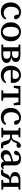

<svg xmlns="http://www.w3.org/2000/svg" viewBox="2133 -2669 550 4856"><g transform="rotate(90 2408.0 -241.0)"><path d="M279 13Q206 13 152.5 -17Q99 -47 70.5 -103Q42 -159 42 -236Q42 -317 75 -375Q108 -433 163 -464.5Q218 -496 283 -496Q333 -496 373 -478.5Q413 -461 438.5 -431.5Q464 -402 470 -366Q465 -344 452.5 -332.5Q440 -321 418 -321Q391 -321 376.5 -336.5Q362 -352 357 -380L335 -465L392 -423Q368 -435 343.5 -441Q319 -447 294 -447Q254 -447 221.5 -424.5Q189 -402 170 -358Q151 -314 151 -249Q151 -184 172 -142Q193 -100 228.5 -80Q264 -60 308 -60Q335 -60 358.5 -66.5Q382 -73 403 -87Q424 -101 444 -124L473 -100Q454 -65 427.5 -40Q401 -15 365 -1Q329 13 279 13Z M784 13Q720 13 665.5 -16Q611 -45 578 -101.5Q545 -158 545 -240Q545 -322 578.5 -379Q612 -436 667 -466Q722 -496 784 -496Q847 -496 901.5 -466.5Q956 -437 990 -380Q1024 -323 1024 -241Q1024 -159 990.5 -102Q957 -45 902.5 -16Q848 13 784 13ZM784 -36Q825 -36 853 -58.5Q881 -81 895.5 -126Q910 -171 910 -239Q910 -308 895.5 -354Q881 -400 853 -423Q825 -446 784 -446Q744 -446 716 -423Q688 -400 673.5 -354.5Q659 -309 659 -240Q659 -171 673.5 -126Q688 -81 716 -58.5Q744 -36 784 -36Z M1106 0V-43L1212 -59L1231 -47H1350Q1409 -47 1437.5 -69.5Q1466 -92 1466 -134Q1466 -165 1453.5 -186Q1441 -207 1414.5 -218Q1388 -229 1346 -229H1234V-272H1344Q1398 -272 1423 -293.5Q1448 -315 1448 -357Q1448 -397 1424.5 -416Q1401 -435 1354 -435H1231L1212 -423L1106 -440V-482H1380Q1436 -482 1473.5 -467.5Q1511 -453 1529.5 -427Q1548 -401 1548 -366Q1548 -337 1534 -313Q1520 -289 1490 -273Q1460 -257 1411 -251V-254Q1494 -248 1532.5 -215.5Q1571 -183 1571 -132Q1571 -99 1551 -68.5Q1531 -38 1486.5 -19Q1442 0 1368 0ZM1173 0Q1174 -26 1174.5 -63Q1175 -100 1175.5 -140Q1176 -180 1176 -213V-270Q1176 -303 1175.5 -343Q1175 -383 1174.5 -420.5Q1174 -458 1173 -482H1280Q1280 -458 1279.5 -419.5Q1279 -381 1278.5 -339Q1278 -297 1278 -258V-213Q1278 -180 1278.5 -140Q1279 -100 1279.5 -63Q1280 -26 1280 0Z M1883 13Q1811 13 1756.5 -16.5Q1702 -46 1672.5 -101.5Q1643 -157 1643 -235Q1643 -314 1674 -372.5Q1705 -431 1759 -463.5Q1813 -496 1879 -496Q1937 -496 1981.5 -471.5Q2026 -447 2051.5 -403Q2077 -359 2077 -298Q2077 -281 2075 -265.5Q2073 -250 2070 -239H1695V-285H1923Q1957 -287 1967 -301.5Q1977 -316 1977 -339Q1977 -374 1965 -398Q1953 -422 1931 -434Q1909 -446 1879 -446Q1846 -446 1817 -426.5Q1788 -407 1769.5 -364Q1751 -321 1751 -249Q1751 -187 1771 -145Q1791 -103 1827.5 -81.5Q1864 -60 1913 -60Q1960 -60 1994 -76Q2028 -92 2056 -123L2083 -101Q2062 -67 2035.5 -41Q2009 -15 1972.5 -1Q1936 13 1883 13Z M2148 -314 2154 -482H2636L2643 -314H2590L2554 -478L2606 -434H2185L2237 -478L2200 -314ZM2264 0V-43L2375 -59H2415L2526 -42V0ZM2341 0Q2342 -25 2342.5 -62.5Q2343 -100 2343 -140Q2343 -180 2343 -213V-270Q2343 -303 2343 -343Q2343 -383 2342.5 -420.5Q2342 -458 2341 -482H2449Q2449 -458 2448.5 -420.5Q2448 -383 2447.5 -343Q2447 -303 2447 -270V-213Q2447 -180 2447.5 -140Q2448 -100 2448.5 -62.5Q2449 -25 2449 0Z M2947 13Q2874 13 2820.5 -17Q2767 -47 2738.5 -103Q2710 -159 2710 -236Q2710 -317 2743 -375Q2776 -433 2831 -464.5Q2886 -496 2951 -496Q3001 -496 3041 -478.5Q3081 -461 3106.5 -431.5Q3132 -402 3138 -366Q3133 -344 3120.5 -332.5Q3108 -321 3086 -321Q3059 -321 3044.5 -336.5Q3030 -352 3025 -380L3003 -465L3060 -423Q3036 -435 3011.5 -441Q2987 -447 2962 -447Q2922 -447 2889.5 -424.5Q2857 -402 2838 -358Q2819 -314 2819 -249Q2819 -184 2840 -142Q2861 -100 2896.5 -80Q2932 -60 2976 -60Q3003 -60 3026.5 -66.5Q3050 -73 3071 -87Q3092 -101 3112 -124L3141 -100Q3122 -65 3095.5 -40Q3069 -15 3033 -1Q2997 13 2947 13Z M3212 0V-43L3318 -59H3354L3455 -43V0ZM3212 -440V-482H3455V-440L3354 -423H3318ZM3279 0Q3280 -26 3280.5 -63Q3281 -100 3281.5 -140Q3282 -180 3282 -213V-270Q3282 -303 3281.5 -343Q3281 -383 3280.5 -420.5Q3280 -458 3279 -482H3389Q3388 -458 3387.5 -420Q3387 -382 3386.5 -340.5Q3386 -299 3386 -263V-223Q3386 -185 3386.5 -143Q3387 -101 3387.5 -63.5Q3388 -26 3389 0ZM3557 -60 3528 -157Q3521 -181 3509.5 -195Q3498 -209 3480.5 -215Q3463 -221 3437 -221H3341V-268H3434Q3458 -268 3477 -276Q3496 -284 3511.5 -305.5Q3527 -327 3540 -364Q3555 -409 3573.5 -437Q3592 -465 3615.5 -479Q3639 -493 3672 -496Q3697 -490 3709 -475.5Q3721 -461 3721 -439Q3721 -415 3704 -399.5Q3687 -384 3654 -384Q3629 -384 3610.5 -388.5Q3592 -393 3569 -401L3634 -439Q3620 -421 3607.5 -399.5Q3595 -378 3582 -342Q3570 -310 3554.5 -289Q3539 -268 3518 -256Q3497 -244 3468 -237V-249Q3516 -245 3548.5 -231.5Q3581 -218 3601 -194.5Q3621 -171 3633 -134L3674 -9L3601 -61L3731 -42V0Q3715 4 3696.5 7.5Q3678 11 3661 11Q3617 11 3592.5 -4Q3568 -19 3557 -60Z M3912 14Q3856 14 3816.5 -18.5Q3777 -51 3777 -113Q3777 -146 3791.5 -173.5Q3806 -201 3843.5 -224.5Q3881 -248 3949 -267Q3976 -275 4002.5 -282.5Q4029 -290 4055.5 -297.5Q4082 -305 4109 -312V-273Q4075 -263 4041.5 -252Q4008 -241 3976 -231Q3936 -219 3915.5 -202.5Q3895 -186 3888 -168Q3881 -150 3881 -131Q3881 -93 3903 -75Q3925 -57 3959 -57Q3977 -57 3993.5 -63.5Q4010 -70 4032.5 -85Q4055 -100 4089 -127L4100 -75H4066Q4040 -47 4018 -27Q3996 -7 3971 3.5Q3946 14 3912 14ZM4161 11Q4116 11 4089.5 -16Q4063 -43 4061 -91L4060 -95V-327Q4060 -374 4050.5 -400Q4041 -426 4020.5 -436.5Q4000 -447 3966 -447Q3946 -447 3924 -443Q3902 -439 3874 -429L3921 -465L3902 -382Q3897 -351 3882 -336Q3867 -321 3844 -321Q3821 -321 3807.5 -333Q3794 -345 3791 -365Q3803 -424 3857.5 -460Q3912 -496 3997 -496Q4053 -496 4089.5 -478Q4126 -460 4144.5 -421.5Q4163 -383 4163 -319V-101Q4163 -73 4172.5 -61Q4182 -49 4198 -49Q4210 -49 4219 -54.5Q4228 -60 4236 -69L4256 -43Q4238 -14 4215 -1.5Q4192 11 4161 11Z M4524 -482H4776V-440L4671 -423L4650 -435H4537Q4485 -435 4459 -413Q4433 -391 4433 -346Q4433 -293 4461 -270.5Q4489 -248 4544 -248H4647V-203H4560Q4536 -203 4523.5 -196Q4511 -189 4502.5 -174.5Q4494 -160 4483 -136L4438 -41Q4430 -22 4419.5 -10.5Q4409 1 4392 6Q4375 11 4348 11Q4326 11 4306.5 7.5Q4287 4 4272 0V-43L4386 -58L4333 -20L4378 -126Q4391 -158 4410 -179Q4429 -200 4454 -211.5Q4479 -223 4510 -227L4506 -221Q4445 -223 4406 -239Q4367 -255 4349 -283Q4331 -311 4331 -347Q4331 -387 4351.5 -417Q4372 -447 4415 -464.5Q4458 -482 4524 -482ZM4601 0Q4602 -26 4602.5 -63Q4603 -100 4603.5 -140Q4604 -180 4604 -213V-265Q4604 -300 4603.5 -341Q4603 -382 4602.5 -420Q4602 -458 4601 -482H4708Q4707 -458 4707 -420.5Q4707 -383 4706.5 -343Q4706 -303 4706 -270V-213Q4706 -180 4706.5 -140Q4707 -100 4707 -63Q4707 -26 4708 0ZM4533 0V-43L4637 -59H4675L4776 -43V0Z"/></g></svg>

Font: Source Serif 4 18pt Medium
Style: Regular
Weight: 500
Designer: Frank Grießhammer
Foundry: Adobe Systems Incorporated
Version: Version 4.004;hotconv 1.0.116;makeotfexe 2.5.65601